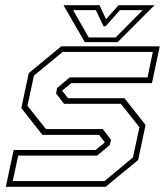

<svg xmlns="http://www.w3.org/2000/svg" viewBox="-20 -718 642 738"><path d="M2.5 0 32.5 -141.5H347.5L384.5 -172L384 -169.5L361 -199.5H143L62 -302.5L90.5 -437L215.5 -540H594L564 -398.5H254L217 -368L217.5 -371L241.5 -340.5H458.5L539.5 -237.5L511 -103L386 0ZM29 -22H382L491 -113L516 -229L444.5 -319H226L195.5 -359L199.5 -379.5L248 -420.5H547L567.5 -518.5H221L110.5 -427.5L85.5 -311.5L156.5 -222H375L406.5 -181L402.5 -161L353.5 -120H50ZM306 -556 224 -698H362.5L387.5 -644L435.5 -698H574L432 -556ZM321 -574H424.5L528.5 -679H441L386 -617H378L348.5 -679H261Z"/></svg>

Font: Tourney ExtraLight
Style: Italic
Weight: 250
Italic angle: -12°
Version: Version 1.015